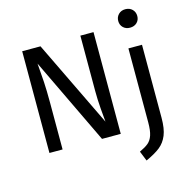

<svg xmlns="http://www.w3.org/2000/svg" viewBox="-137 -912 1233 1256"><g transform="rotate(-15 480.0 -284.0)"><path d="M583 0H456L176 -585Q182 -516 185.5 -457.5Q189 -399 189 -316V0H100V-689H224L507 -103Q504 -129 499 -194Q494 -259 494 -313V-689H583ZM868 -32Q868 41 850 85Q832 129 797.5 156.5Q763 184 701 212L674 145Q713 127 734 109.5Q755 92 765.5 60.5Q776 29 776 -26V-527H868ZM887 -717Q887 -690 869 -672.5Q851 -655 822 -655Q794 -655 776 -672.5Q758 -690 758 -717Q758 -744 776 -762Q794 -780 822 -780Q851 -780 869 -762Q887 -744 887 -717Z"/></g></svg>

Font: Fira Sans
Style: Regular
Weight: 400
Designer: bBox Type GmbH & Carrois Corporate GbR & Edenspiekermann AG
Foundry: bBox Type GmbH & Carrois Corporate GbR & Edenspiekermann AG
Version: Version 4.301